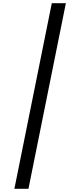

<svg xmlns="http://www.w3.org/2000/svg" viewBox="-20 -813 502 1201"><path d="M392 -793 158 368H70L304 -793Z"/></svg>

Font: Noto Sans Kannada ExtraCondensed Medium
Style: Regular
Weight: 500
Width: 2
Designer: Jelle Bosma - Monotype Design Team
Foundry: Monotype Imaging Inc.
Version: Version 2.005; ttfautohint (v1.8.4.7-5d5b)